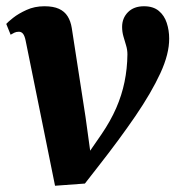

<svg xmlns="http://www.w3.org/2000/svg" viewBox="-20 -584 570 614"><path d="M62 -454Q59 -469 53.8 -475.8Q48.5 -482.5 40.5 -482.5Q32 -482.5 26 -479.5Q20 -476.5 14 -473L0 -507.5Q5 -513.5 22 -527Q39 -540.5 64.8 -552.2Q90.5 -564 122 -564Q150.5 -564 168.5 -555.8Q186.5 -547.5 196.2 -532Q206 -516.5 209.5 -494.5L253.5 -210L276 -46.5L234.5 -53L304.5 -154.5Q333.5 -197 351.5 -238.2Q369.5 -279.5 378.2 -322Q387 -364.5 387.5 -410Q387.5 -425 383.2 -438.8Q379 -452.5 374.8 -467.2Q370.5 -482 370.5 -498Q370.5 -526 389.2 -545Q408 -564 440.5 -564Q470 -564 487.8 -549.2Q505.5 -534.5 513.2 -510.8Q521 -487 521 -461Q521.5 -412 492.8 -349.8Q464 -287.5 412.8 -212.5Q361.5 -137.5 294 -51.5L251.5 3L156 10L119.5 -170.5Z"/></svg>

Font: Merriweather 28pt ExtraBold
Style: Italic
Weight: 800
Italic angle: -7.8°
Version: Version 2.101